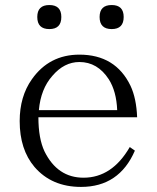

<svg xmlns="http://www.w3.org/2000/svg" viewBox="-20 -716 615 752"><path d="M173.3 -696.3Q220.2 -696.3 220.2 -649.4Q220.2 -602.1 173.3 -602.1Q126 -602.1 126 -649.4Q126 -696.3 173.3 -696.3ZM417.5 -696.3Q464.4 -696.3 464.4 -649.4Q464.4 -602.1 417.5 -602.1Q370.1 -602.1 370.1 -649.4Q370.1 -696.3 417.5 -696.3ZM508.3 -126Q446.8 16.1 297.4 16.1Q182.6 16.1 115.2 -62Q57.1 -130.4 57.1 -241.7Q57.1 -338.4 105 -405.8Q172.9 -502 291 -502Q432.6 -502 491.2 -379.9Q514.2 -331.1 517.1 -256.8H130.4Q130.4 -173.8 154.3 -123Q205.1 -20 307.1 -20Q418.9 -20 488.3 -140.1ZM439 -284.7Q436 -358.4 406.2 -405.3Q362.3 -473.1 291 -473.1Q231.4 -473.1 185.1 -418.9Q139.6 -367.7 132.3 -284.7Z"/></svg>

Font: I.MingCP
Style: Regular
Weight: 400
Designer: I.Font Project
Version: Version 8.000; Sep 06, 2022